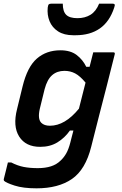

<svg xmlns="http://www.w3.org/2000/svg" viewBox="-42 -821 662 1046"><path d="M287 -547Q342 -547 375.5 -521.5Q409 -496 428 -457H446Q451 -477 456 -496.5Q461 -516 466 -536H575Q586 -536 583 -525Q561 -435 540 -354.5Q519 -274 498.5 -193.5Q478 -113 455 -22Q424 103 350 154Q276 205 157 205Q84 205 37.5 190Q-9 175 -20 164Q-23 159 -21 153Q-15 129 -10 109Q-5 89 1 64H19Q54 82 87.5 88.5Q121 95 164 95Q205 95 236 85Q267 75 289 53Q307 36 319.5 13.5Q332 -9 341 -44Q345 -61 349.5 -77.5Q354 -94 358 -110H339Q311 -70 271 -45.5Q231 -21 177 -21Q98 -21 62.5 -77Q27 -133 51 -227L81 -350Q107 -457 159 -502Q211 -547 287 -547ZM183 -152Q199 -136 230 -136Q312 -136 388 -229Q397 -263 405.5 -298Q414 -333 424 -371Q394 -407 367.5 -421Q341 -435 309 -435Q269 -435 242 -411.5Q215 -388 201 -335L175 -229Q162 -173 183 -152ZM380 -722Q421 -722 451 -740.5Q481 -759 498 -801H572Q580 -801 582.5 -797Q585 -793 580 -779Q555 -703 502 -666Q449 -629 370 -629H357Q307 -629 274.5 -650Q242 -671 228 -705.5Q214 -740 218 -780Q220 -794 224 -797.5Q228 -801 238 -801H300Q300 -759 318.5 -740.5Q337 -722 380 -722Z"/></svg>

Font: Recursive Mn Lnr St SmB
Style: Italic
Weight: 600
Italic angle: -15°
Monospace: yes
Version: Version 1.079;hotconv 1.0.112;makeotfexe 2.5.65598; ttfautoh